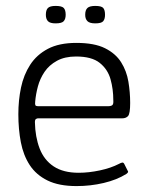

<svg xmlns="http://www.w3.org/2000/svg" viewBox="-20 -623 497 649"><path d="M42 -237Q42 -284 51 -327Q60 -370 82 -404Q104 -438 142 -458Q180 -478 238 -478Q299 -478 335 -460Q371 -442 389.5 -412.5Q408 -383 414 -347Q420 -311 420 -275Q420 -239 413 -231Q406 -223 393 -223H108Q106 -223 102 -221Q98 -219 98 -210Q99 -160 114 -121Q129 -82 161.5 -60.5Q194 -39 246 -39Q280 -39 317.5 -47Q355 -55 382 -69Q389 -73 393.5 -73.5Q398 -74 401 -67L411 -47Q414 -43 412.5 -40.5Q411 -38 407 -35Q375 -15 330.5 -4.5Q286 6 239 6Q179 6 140.5 -13Q102 -32 80.5 -65Q59 -98 50.5 -142Q42 -186 42 -237ZM363 -284Q363 -322 353.5 -355.5Q344 -389 317 -410.5Q290 -432 237 -432Q199 -432 172.5 -417.5Q146 -403 130.5 -380Q115 -357 108 -330.5Q101 -304 99 -280Q98 -271 99.5 -267.5Q101 -264 110 -264H345Q355 -264 359.5 -267.5Q364 -271 363 -284ZM202 -573Q202 -559 195.5 -551.5Q189 -544 168 -544Q149 -544 142 -551.5Q135 -559 135 -573Q135 -589 142 -596Q149 -603 168 -603Q189 -603 195.5 -596Q202 -589 202 -573ZM335 -573Q335 -559 329 -551.5Q323 -544 302 -544Q283 -544 275.5 -551.5Q268 -559 268 -573Q268 -589 275.5 -596Q283 -603 302 -603Q323 -603 329 -596Q335 -589 335 -573Z"/></svg>

Font: Glory Thin Light
Style: Regular
Weight: 300
Version: Version 1.011